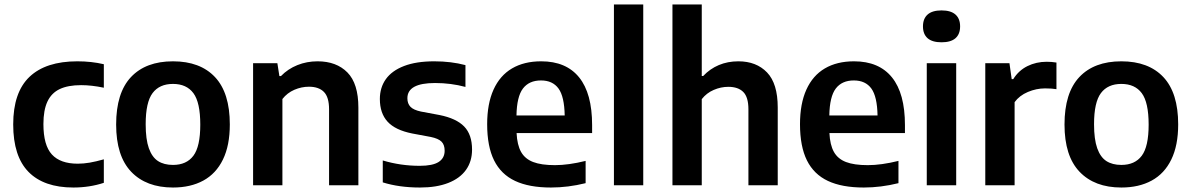

<svg xmlns="http://www.w3.org/2000/svg" viewBox="-20 -828 5324 858"><path d="M39 -272Q39 -415.5 112 -484.8Q185 -554 325.5 -554Q389 -554 444 -541V-436Q389.5 -447.5 342.5 -447.5Q284 -447.5 247 -430Q210 -412.5 192 -374.2Q174 -336 174 -273.5Q174 -179 211.8 -137.8Q249.5 -96.5 327.5 -96.5Q353 -96.5 380.8 -101.2Q408.5 -106 444 -116V-11Q380 10 308 10Q176 10 107.5 -59.8Q39 -129.5 39 -272Z M499 -271.5Q499 -413 565.2 -483.5Q631.5 -554 753 -554Q874.5 -554 940.8 -483.5Q1007 -413 1007 -272Q1007 -178 976.2 -115Q945.5 -52 888.5 -21Q831.5 10 753 10Q633.5 10 566.2 -60.5Q499 -131 499 -271.5ZM875 -271Q875 -370.5 844.2 -411.8Q813.5 -453 753 -453Q692.5 -453 661.8 -412Q631 -371 631 -273Q631 -205.5 645.2 -165.5Q659.5 -125.5 686.2 -108.2Q713 -91 753 -91Q813.5 -91 844.2 -132Q875 -173 875 -271Z M1111 -545.5H1219.5L1228.5 -488H1235.5Q1266.5 -520 1308.8 -537Q1351 -554 1399 -554Q1483.5 -554 1532.5 -504.2Q1581.5 -454.5 1581.5 -347V0H1450.5V-339.5Q1450.5 -394 1427.5 -417.2Q1404.5 -440.5 1360.5 -440.5Q1327.5 -440.5 1295.5 -426.8Q1263.5 -413 1242 -385.5V0H1111Z M1690.5 -13V-111Q1770 -87 1855.5 -87Q1913.5 -87 1940.2 -104.2Q1967 -121.5 1967 -154.5Q1967 -181 1953 -195Q1939 -209 1905 -216L1822 -231.5Q1746.5 -246.5 1712 -284.2Q1677.5 -322 1677.5 -385.5Q1677.5 -436.5 1704.2 -474.2Q1731 -512 1785.5 -533Q1840 -554 1920.5 -554Q1996 -554 2060 -537V-439.5Q1995.5 -457 1924 -457Q1800.5 -457 1800.5 -389Q1800.5 -365 1814.2 -350.8Q1828 -336.5 1861 -329.5L1944 -314Q2019 -299 2054.2 -262.8Q2089.5 -226.5 2089.5 -159.5Q2089.5 -107 2062.5 -69Q2035.5 -31 1983.2 -10.5Q1931 10 1857 10Q1764 10 1690.5 -13Z M2626 -233.5H2288.5Q2291 -180.5 2308.5 -149.2Q2326 -118 2362.5 -104Q2399 -90 2460 -90Q2520 -90 2597 -109V-9.5Q2518.5 10 2442 10Q2344.5 10 2281.8 -19.5Q2219 -49 2188 -111.2Q2157 -173.5 2157 -273Q2157 -364.5 2185.5 -427.5Q2214 -490.5 2268 -522.2Q2322 -554 2398.5 -554Q2510 -554 2568 -482.2Q2626 -410.5 2626 -269ZM2288 -312H2503.5Q2502 -396.5 2475.8 -432.5Q2449.5 -468.5 2397.5 -468.5Q2344.5 -468.5 2317 -432.5Q2289.5 -396.5 2288 -312Z M2723.5 0V-808H2854.5V0Z M2985 -808H3116V-488.5H3122.5Q3152.5 -520.5 3192.2 -537.2Q3232 -554 3279.5 -554Q3360 -554 3407.8 -504.2Q3455.5 -454.5 3455.5 -347.5V0H3324.5V-339.5Q3324.5 -394 3301.5 -417Q3278.5 -440 3234.5 -440Q3201.5 -440 3169.5 -426.2Q3137.5 -412.5 3116 -385V0H2985Z M4024 -233.5H3686.5Q3689 -180.5 3706.5 -149.2Q3724 -118 3760.5 -104Q3797 -90 3858 -90Q3918 -90 3995 -109V-9.5Q3916.5 10 3840 10Q3742.5 10 3679.8 -19.5Q3617 -49 3586 -111.2Q3555 -173.5 3555 -273Q3555 -364.5 3583.5 -427.5Q3612 -490.5 3666 -522.2Q3720 -554 3796.5 -554Q3908 -554 3966 -482.2Q4024 -410.5 4024 -269ZM3686 -312H3901.5Q3900 -396.5 3873.8 -432.5Q3847.5 -468.5 3795.5 -468.5Q3742.5 -468.5 3715 -432.5Q3687.5 -396.5 3686 -312Z M4121.5 0V-545.5H4253V0ZM4104.5 -710Q4104.5 -744.5 4125.2 -763Q4146 -781.5 4187.5 -781.5Q4229 -781.5 4249.8 -763Q4270.5 -744.5 4270.5 -710Q4270.5 -675.5 4249.8 -657.2Q4229 -639 4187.5 -639Q4146 -639 4125.2 -657.2Q4104.5 -675.5 4104.5 -710Z M4383 -545.5H4491L4501 -474.5H4508Q4532 -513 4571.2 -532.5Q4610.5 -552 4657.5 -552Q4679 -552 4701 -548.5V-429.5Q4681.5 -433 4650 -433Q4611 -433 4573.2 -417Q4535.5 -401 4514 -371.5V0H4383Z M4737 -271.5Q4737 -413 4803.2 -483.5Q4869.5 -554 4991 -554Q5112.5 -554 5178.8 -483.5Q5245 -413 5245 -272Q5245 -178 5214.2 -115Q5183.5 -52 5126.5 -21Q5069.5 10 4991 10Q4871.5 10 4804.2 -60.5Q4737 -131 4737 -271.5ZM5113 -271Q5113 -370.5 5082.2 -411.8Q5051.5 -453 4991 -453Q4930.5 -453 4899.8 -412Q4869 -371 4869 -273Q4869 -205.5 4883.2 -165.5Q4897.5 -125.5 4924.2 -108.2Q4951 -91 4991 -91Q5051.5 -91 5082.2 -132Q5113 -173 5113 -271Z"/></svg>

Font: Encode Sans SemiBold
Style: Regular
Weight: 600
Designer: Multiple Designers
Foundry: Impallari Type
Version: Version 2.000